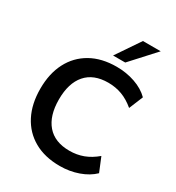

<svg xmlns="http://www.w3.org/2000/svg" viewBox="-219 -1072 1117 1216"><g transform="rotate(30 339.5 -464.5)"><path d="M405 10Q295 10 216.5 -34.5Q138 -79 96 -160.5Q54 -242 54 -353Q54 -464 96 -545Q138 -626 216.5 -670.5Q295 -715 405 -715Q476 -715 539.5 -693Q603 -671 644 -630L602 -528Q557 -566 510 -583.5Q463 -601 409 -601Q302 -601 246 -536.5Q190 -472 190 -353Q190 -234 246 -169Q302 -104 409 -104Q463 -104 510 -121.5Q557 -139 602 -177L644 -75Q603 -35 539.5 -12.5Q476 10 405 10ZM348 -765 466 -939H596L437 -765Z"/></g></svg>

Font: Nunito Sans 12pt ExtraLight
Style: Regular
Weight: 200
Version: Version 3.101;gftools[0.9.27]